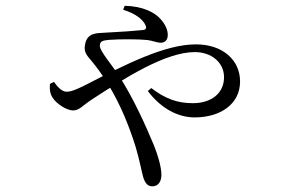

<svg xmlns="http://www.w3.org/2000/svg" viewBox="-20 -591 1040 679"><path d="M518.8 67.9C539.2 67.9 550.8 51.7 550.8 27.1C550.8 0.4 538.7 -41.7 524.1 -77.7C496.2 -144.5 453.7 -240.9 399.5 -325C375.4 -361.9 333.1 -410.3 333.1 -428.5C333.1 -444.9 342 -447.7 364.1 -449.9C407.1 -453.2 472.8 -452.4 500.7 -449.5C519.6 -447.3 535 -439.9 548.1 -439.9C563.6 -439.9 573.3 -449.4 573.3 -467.7C573.3 -486.5 563.9 -505.5 548.1 -523.3C528.4 -546 487.6 -568.9 421 -570.6L415.5 -556.5C460.9 -542.9 486 -520.7 494.1 -502.8C499.5 -491.4 496.5 -486.2 485.5 -484.8C464.4 -482.3 406.5 -478.1 349.7 -475.3C326.4 -473.3 288 -477.7 280.7 -433C274.6 -404.2 291.1 -391.4 306.5 -372.1C320.9 -354.2 337 -333.9 359.9 -296.8C409.6 -217.4 440.6 -132.1 459.3 -72.9C473.8 -24.4 481.2 17.6 486.6 36C493.7 58.6 503.4 67.9 518.8 67.9ZM668.3 -175.8C758.6 -175.8 829 -222.2 829 -302.9C829 -378.4 767.8 -434.1 672.9 -434.1C563.3 -434.1 425.8 -364.2 282.9 -290.7C256.7 -277.5 232.8 -266.6 215.8 -266.6C198.8 -266.6 183.4 -283.7 170.8 -301.3L156.5 -294.3C154.8 -271.4 158 -257.7 166.7 -244.6C180.3 -223.4 216.4 -200.4 238.2 -200.4C260.4 -200.4 270.7 -216.6 305.5 -239.6C422.2 -315.8 565.7 -406.8 668.7 -406.8C727 -406.8 772.3 -370.9 772.3 -317.8C772.3 -260.7 726.7 -226.1 662.4 -226.1C606.3 -226.1 564.4 -242 514.9 -279.6L502.7 -269.1C550.4 -206 610.8 -175.8 668.3 -175.8Z"/></svg>

Font: Source Han Serif TW VF
Style: Regular
Weight: 250
Designer: Ryoko NISHIZUKA 西塚涼子 (kana & ideographs); Frank Grießhammer (Latin, Greek & Cyrillic); Wenlong ZHANG 张文龙 (bopomofo); San
Foundry: Adobe
Version: Version 2.002;hotconv 1.1.0;makeotfexe 2.6.0